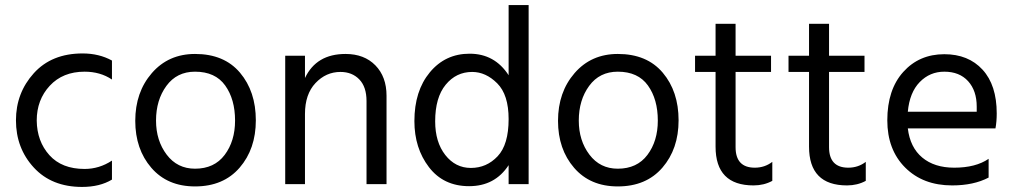

<svg xmlns="http://www.w3.org/2000/svg" viewBox="-20 -727 4002 758"><path d="M422 -18Q374 11 304 11Q184 11 113.5 -65.5Q43 -142 43 -252Q43 -360 113.5 -438Q184 -516 306 -516Q371 -516 422 -488V-413Q376 -444 314 -444Q228 -444 176.5 -388.5Q125 -333 125 -251Q126 -169 175 -114.5Q224 -60 314 -60Q372 -60 422 -93Z M990 -252Q990 -139 926 -65Q862 9 750 9Q641 9 577.5 -64.5Q514 -138 514 -250Q514 -363 579.5 -438.5Q645 -514 750 -514Q865 -514 927.5 -440Q990 -366 990 -252ZM596 -251Q596 -172 638 -116.5Q680 -61 750 -61Q826 -61 867 -115.5Q908 -170 908 -251Q908 -335 869 -389.5Q830 -444 750 -444Q678 -444 637 -388Q596 -332 596 -251Z M1506 0H1427V-328Q1427 -384 1398.5 -413.5Q1370 -443 1324 -443Q1267 -443 1225.5 -399Q1184 -355 1184 -277V0H1106V-507H1184V-419Q1229 -514 1344 -514Q1418 -514 1462 -469Q1506 -424 1506 -349Z M1698 -248Q1698 -166 1738 -115Q1778 -64 1839 -64Q1901 -64 1944.5 -110Q1988 -156 1988 -257Q1988 -353 1943 -398Q1898 -443 1844 -443Q1781 -443 1739.5 -392.5Q1698 -342 1698 -248ZM2067 0H1988V-75Q1934 8 1832 8Q1731 8 1673.5 -67Q1616 -142 1616 -249Q1616 -368 1677 -441.5Q1738 -515 1834 -515Q1933 -515 1988 -430V-707H2067Z M2659 -252Q2659 -139 2595 -65Q2531 9 2419 9Q2310 9 2246.5 -64.5Q2183 -138 2183 -250Q2183 -363 2248.5 -438.5Q2314 -514 2419 -514Q2534 -514 2596.5 -440Q2659 -366 2659 -252ZM2265 -251Q2265 -172 2307 -116.5Q2349 -61 2419 -61Q2495 -61 2536 -115.5Q2577 -170 2577 -251Q2577 -335 2538 -389.5Q2499 -444 2419 -444Q2347 -444 2306 -388Q2265 -332 2265 -251Z M3029 -13Q2996 5 2955 5Q2805 5 2805 -148V-443H2724V-507H2805V-633H2884V-507H3024V-443H2884V-146Q2884 -65 2960 -65Q2999 -65 3029 -88Z M3398 -13Q3365 5 3324 5Q3174 5 3174 -148V-443H3093V-507H3174V-633H3253V-507H3393V-443H3253V-146Q3253 -65 3329 -65Q3368 -65 3398 -88Z M3883 -26Q3824 5 3739 5Q3624 5 3553.5 -65.5Q3483 -136 3483 -252Q3483 -373 3546 -443Q3609 -513 3708 -513Q3803 -513 3859 -452Q3915 -391 3915 -279Q3915 -247 3910 -220H3564Q3573 -145 3621 -105Q3669 -65 3747 -65Q3832 -65 3883 -100ZM3708 -444Q3651 -444 3611 -403Q3571 -362 3564 -286H3836V-306Q3836 -369 3802 -406.5Q3768 -444 3708 -444Z"/></svg>

Font: Hind Vadodara
Style: Regular
Weight: 400
Designer: Hitesh Malaviya
Foundry: Indian Type Foundry
Version: Version 1.001;PS 1.0;hotconv 1.0.86;makeotf.lib2.5.63406; tt